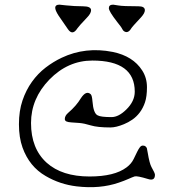

<svg xmlns="http://www.w3.org/2000/svg" viewBox="-20 -815 714 807"><path d="M631.3 -80.6Q631.3 -53.2 602.5 -62.5Q555.7 -76.7 545.9 -73.5Q536.1 -70.3 519.3 -62.7Q502.4 -55.2 479.5 -47.4Q399.9 -20 302.2 -31.7Q231.9 -40 171.9 -75.2Q103.5 -114.7 74.7 -194.8Q59.6 -236.8 59.6 -292.7Q59.6 -348.6 74.5 -392.6Q89.4 -436.5 114.3 -471.2Q139.2 -505.9 171.6 -530.8Q204.1 -555.7 239.3 -572.3Q338.9 -619.6 454.1 -596.7Q539.1 -579.1 577.6 -519Q597.7 -487.8 597.7 -448.5Q597.7 -409.2 589.4 -384.8Q581.1 -360.4 567.4 -342.3Q553.7 -324.2 536.4 -312.3Q519 -300.3 501 -293Q467.8 -279.3 444.3 -279.3Q390.1 -279.3 362.1 -287.8Q334 -296.4 314 -298.1Q293.9 -299.8 280.3 -300.5Q266.6 -301.3 259.5 -304.4Q252.4 -307.6 252.4 -314.9Q252.4 -328.6 266.6 -340.8Q300.8 -370.1 319.8 -401.9Q342.3 -436.5 361.3 -418.9Q366.7 -414.1 368.7 -388.7Q372.6 -338.4 390.6 -330.1Q403.3 -322.8 448.7 -322.8Q478.5 -322.8 510.7 -354.5Q546.4 -389.2 546.4 -429.7Q546.4 -560.5 368.2 -560.5Q265.6 -560.5 187.5 -480.5Q110.4 -400.9 110.4 -297.9Q110.4 -190.4 176.3 -130.9Q240.7 -73.2 356.4 -73.2Q460.9 -73.2 511.7 -111.3Q532.2 -126.5 541.7 -146.5Q551.3 -166.5 556.9 -177.7Q562.5 -189 567.9 -196Q573.2 -203.1 580.3 -203.1Q587.4 -203.1 591.3 -200Q595.2 -196.8 597.2 -192.4Q598.1 -190.4 601.1 -171.9Q608.4 -127.9 616.7 -112.8Q631.3 -87.4 631.3 -80.6ZM455.6 -795.4Q459.5 -795.4 478 -792Q496.6 -788.6 562 -788.6Q588.9 -788.6 588.9 -772Q588.9 -759.8 572.8 -742.2Q535.2 -702.1 531.7 -695.8Q518.1 -672.9 501.5 -683.6Q497.1 -686.5 494.4 -692.1Q491.7 -697.8 485.8 -705.6Q480 -713.4 472.2 -723.1Q437.5 -767.6 437.5 -780.8Q437.5 -795.4 455.6 -795.4ZM362.8 -772Q362.8 -758.8 346.2 -741.7Q309.6 -703.1 305.2 -695.8Q284.7 -663.6 265.1 -692.9L226.1 -749.5Q196.3 -795.4 230 -795.4L256.8 -792.5Q293.5 -788.6 328.1 -788.6Q362.8 -788.6 362.8 -772Z"/></svg>

Font: Snowburst One
Style: Regular
Weight: 400
Designer: Annet Stirling
Foundry: Annet Stirling
Version: Version 1.001